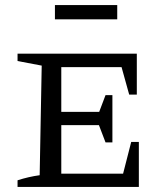

<svg xmlns="http://www.w3.org/2000/svg" viewBox="-20 -735 655 755"><path d="M496 -177H526V0H49V-26Q92 -40 136 -46L144 -477L49 -495V-524H518V-363H488L458 -471H221V-295H370L395 -361H422V-175H395L369 -243H221V-52H464ZM196 -659V-715H441V-659Z"/></svg>

Font: Piazzolla SC
Style: Regular
Weight: 400
Designer: Juan Pablo del Peral
Foundry: Huerta Tipografica
Version: Version 1.330